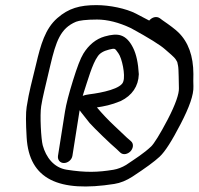

<svg xmlns="http://www.w3.org/2000/svg" viewBox="-20 -686 757 732"><path d="M460.8 -57.2C445.3 -47.9 428.7 -41.5 412.6 -38.8C353 -29 306.6 -27.6 234 -39C185.4 -46.7 155.4 -86.2 142.9 -132C136.7 -154.6 131.5 -246.2 137 -281C139.7 -297.9 143.5 -317 148.5 -338L172 -437.6C193.5 -528.2 210.2 -578.2 269.9 -603.1C281.1 -607.8 308.8 -611.5 350 -611.5C389.3 -611.5 433 -600.6 479.3 -578.7C547.3 -541.7 591.8 -513.8 609.6 -497.7C623.9 -484.7 643.6 -469.8 650.6 -458.5L655.8 -449.5C656.1 -447.5 657.2 -442.3 658.8 -435.4C661.6 -423.5 661.3 -367.8 662.1 -349.5C663 -329.1 649.7 -288.8 619.6 -230.9C589.4 -173 566.7 -137.6 556.4 -127.8C528.3 -101.2 497.3 -81.9 460.8 -57.2ZM548.8 -607.6C534.3 -615.4 516.7 -624.6 498.1 -634.2C460.3 -653.7 398 -666.5 347.6 -666.5C284.4 -666.5 241.4 -654.7 198.2 -616.7C152.2 -576.2 135.2 -515.7 117.7 -441.6C100.4 -368.7 91.6 -341.9 81.6 -278.2C78.1 -256.1 78.3 -218.1 81.6 -161.9C91 -1.6 204.8 48.5 415.6 15.3C439 11.7 462.3 2.1 485.4 -12.9C534.5 -45.1 568.5 -69.8 588.5 -88.5C610.2 -108.8 635.7 -149.8 668.7 -213.4C701.8 -277.3 718.9 -324.6 717.4 -357.5C716.9 -368.5 716.8 -383.6 717.3 -403.8C717.1 -472.3 698.2 -525.7 659.6 -563C647.7 -574.5 627.5 -589.8 600.1 -608.5L589.4 -616.5C577 -625 560.3 -621.2 548.8 -607.6ZM295.4 -320.4C296.8 -325.7 298.4 -330.7 299.9 -335.4C314.4 -378.8 331.8 -442.6 352.4 -470.8L352.6 -471.1L352.8 -471.4C360.1 -482.4 373.3 -491.4 396.2 -497.1C420.6 -503.1 417.7 -501.1 431.3 -483C445.3 -464.1 458.4 -400.1 450.3 -376.2L450.1 -375.7L450 -375.2C442.9 -347.9 370 -332.5 320.2 -326.4C311.5 -325.3 303 -323.6 295.4 -320.4ZM283.6 -265.7C285.6 -262.7 288.1 -259.4 290.6 -256.3C301 -243.1 311.4 -230 321.4 -217.4L321.6 -217.2L321.8 -216.9C339.6 -197 402.6 -135.8 424.1 -118.1L438.6 -104.3C450.8 -92.9 468.5 -99.5 477.7 -109.3C487.1 -119.4 491.7 -137.1 479 -148L464.2 -160.8C454.7 -169.9 438.2 -185.4 415.7 -206.7C391.6 -229.3 370 -252.2 349.5 -276.5C377.5 -280.8 403.6 -285.6 439.7 -300.6L440.1 -300.7L440.5 -300.9C483.8 -322 507.7 -357.5 509.2 -402.5L509.2 -403.1L509.2 -403.6C506.8 -445.3 499.9 -478.6 487.5 -503.5C475.5 -527.8 460.6 -544.5 441 -550.9C424.8 -556.3 404 -554.1 379 -547C345.8 -537.5 318.4 -514.8 297.9 -481.6C286.5 -463.1 274 -429.8 258.2 -379C242.4 -328.2 232.3 -289.1 227.8 -261L201.1 -92C198.8 -77.6 208 -64.5 223.7 -64.5C238.6 -64.5 253.6 -76.4 256.1 -92L282.8 -261C283.1 -262.6 283.3 -264.2 283.6 -265.7Z"/></svg>

Font: MewTooHand
Style: BdIta
Weight: 400
Designer: Mew Too, Robert Jablonski
Version: Version 0.77